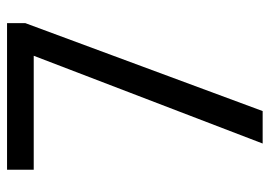

<svg xmlns="http://www.w3.org/2000/svg" viewBox="-128 -622 751 534"><g transform="rotate(-90 247.0 -355.5)"><path d="M41.5 -636.7V-710.9H449.2V-660.2L204.6 0H114.3L358.4 -636.7Z"/></g></svg>

Font: RobotoCondensed-Regular
Style: Regular
Weight: 400
Designer: Google
Version: Version 2.001201; 2014